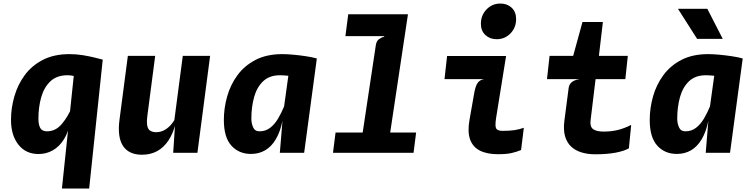

<svg xmlns="http://www.w3.org/2000/svg" viewBox="-20 -861 4240 1082"><path d="M197.5 7Q125.5 7 83.8 -45.8Q42 -98.5 42 -185.5Q42 -251.5 60.8 -317.2Q79.5 -383 119 -437Q158.5 -491 221.2 -523.5Q284 -556 372 -556Q411 -556 448.2 -549.8Q485.5 -543.5 515 -536.2Q544.5 -529 559 -525L451.5 -411Q445 -415 435 -419.2Q425 -423.5 412.8 -427.8Q400.5 -432 387.2 -434.5Q374 -437 361 -437Q300 -437 264 -402.8Q228 -368.5 212.2 -312.8Q196.5 -257 196.5 -192.5Q196.5 -158 207 -139.5Q217.5 -121 245 -121Q294 -121 329.2 -163.2Q364.5 -205.5 389 -265L393 -226L378 -183Q367 -119 340.8 -76.8Q314.5 -34.5 277.5 -13.8Q240.5 7 197.5 7ZM329 201.5 397 -446 416 -538 559 -525 482.5 201.5Z M780 11Q706.5 11 673.5 -38.2Q640.5 -87.5 653.5 -187L700.5 -546H854.5L810.5 -209Q805.5 -169.5 810.5 -149.5Q815.5 -129.5 829 -122.8Q842.5 -116 861 -116Q890.5 -116 917 -134.2Q943.5 -152.5 962.5 -184L1010 -546H1164L1092.5 0H956L969.5 -206V-164.5Q955 -107.5 928.5 -68.2Q902 -29 865 -9Q828 11 780 11Z M1557 0 1575 -218 1608.5 -459.5V-503.5L1765.5 -531.5L1694 0ZM1394 6.5Q1326.5 6.5 1284 -40.2Q1241.5 -87 1241.5 -185Q1241.5 -251.5 1260 -317.2Q1278.5 -383 1318 -437Q1357.5 -491 1420.2 -523.5Q1483 -556 1571 -556Q1596.5 -556 1632.8 -552.8Q1669 -549.5 1705 -544Q1741 -538.5 1765.5 -531.5L1717 -421.5Q1687.5 -425 1662.2 -428Q1637 -431 1616.8 -433Q1596.5 -435 1581.8 -436Q1567 -437 1558.5 -437Q1498.5 -437 1463 -403.2Q1427.5 -369.5 1412 -313.8Q1396.5 -258 1396.5 -192Q1396.5 -167 1406.2 -144Q1416 -121 1442.5 -121Q1477 -121 1502.5 -140.8Q1528 -160.5 1547.5 -193.5Q1567 -226.5 1583 -266L1597.5 -229.5L1572 -180.5Q1559 -117.5 1534.2 -76Q1509.5 -34.5 1474.2 -14Q1439 6.5 1394 6.5Z M2009 -15 2098 -607Q2101.5 -630.5 2116.8 -641Q2132 -651.5 2146 -654L2110.5 -706.5L2120.5 -780.5H2279L2164 -15ZM1856.5 0 1871 -114H2325L2310.5 0ZM1926.5 -657.5 1942.5 -780.5H2279L2228 -657.5Z M2779 -640Q2741 -640 2715.5 -663.5Q2690 -687 2690 -727Q2690 -775 2721.8 -808Q2753.5 -841 2800 -841Q2838 -841 2863.2 -817.8Q2888.5 -794.5 2888.5 -753.5Q2888.5 -705.5 2856.8 -672.8Q2825 -640 2779 -640ZM2786 8Q2724.5 8 2684.5 -12.2Q2644.5 -32.5 2629.2 -75Q2614 -117.5 2625.5 -183.5L2653 -339.5Q2660 -378 2672.5 -394.8Q2685 -411.5 2708 -415H2485L2499.5 -545.5H2832L2776 -198Q2768.5 -151 2776 -137.2Q2783.5 -123.5 2813 -123.5Q2853 -123.5 2880.2 -127.8Q2907.5 -132 2932 -141L2916.5 -15.5Q2889.5 -4.5 2861.5 1.8Q2833.5 8 2786 8Z M3334.5 8.5Q3292.5 8.5 3257.5 -2Q3222.5 -12.5 3198.5 -35Q3174.5 -57.5 3164.2 -93.5Q3154 -129.5 3160.5 -180.5L3185 -368Q3187 -380.5 3194.5 -390.2Q3202 -400 3215 -406.2Q3228 -412.5 3246.5 -415L3206.5 -524L3208.5 -540.5L3262.5 -737H3377.5L3350 -503L3340.5 -449.5L3308 -181.5Q3304 -146.5 3322.8 -133Q3341.5 -119.5 3382.5 -119.5Q3424 -119.5 3460.5 -128.2Q3497 -137 3537 -157L3524 -25Q3495 -9 3447 -0.2Q3399 8.5 3334.5 8.5ZM3062.5 -415 3077 -546H3518L3504 -415Z M3957 0 3975 -218 4008.5 -459.5V-503.5L4165.5 -531.5L4094 0ZM3794 6.5Q3726.5 6.5 3684 -40.2Q3641.5 -87 3641.5 -185Q3641.5 -251.5 3660 -317.2Q3678.5 -383 3718 -437Q3757.5 -491 3820.2 -523.5Q3883 -556 3971 -556Q3996.5 -556 4032.8 -552.8Q4069 -549.5 4105 -544Q4141 -538.5 4165.5 -531.5L4117 -421.5Q4087.5 -425 4062.2 -428Q4037 -431 4016.8 -433Q3996.5 -435 3981.8 -436Q3967 -437 3958.5 -437Q3898.5 -437 3863 -403.2Q3827.5 -369.5 3812 -313.8Q3796.5 -258 3796.5 -192Q3796.5 -167 3806.2 -144Q3816 -121 3842.5 -121Q3877 -121 3902.5 -140.8Q3928 -160.5 3947.5 -193.5Q3967 -226.5 3983 -266L3997.5 -229.5L3972 -180.5Q3959 -117.5 3934.2 -76Q3909.5 -34.5 3874.2 -14Q3839 6.5 3794 6.5ZM4053 -642H3908.5L3800.5 -811.5H3966Z"/></svg>

Font: Spline Sans Mono
Style: Bold Italic
Weight: 700
Italic angle: -4°
Monospace: yes
Version: Version 1.004